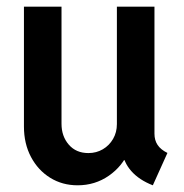

<svg xmlns="http://www.w3.org/2000/svg" viewBox="-20 -551 555 579"><path d="M213.9 7.8Q168 7.8 131.3 -14.9Q94.7 -37.6 73.5 -77.6Q52.2 -117.7 52.2 -169.4V-530.8H165.5V-177.7Q165.5 -140.1 187.5 -114.7Q209.5 -89.4 246.6 -89.4Q270.5 -89.4 290 -100.8Q309.6 -112.3 321 -132.1Q332.5 -151.9 332.5 -176.8V-530.8H445.8V-147.9Q445.8 -127.9 455.3 -113.8Q464.8 -99.6 484.9 -89.8L440.9 7.8Q399.4 -8.3 375.7 -35.4Q352.1 -62.5 350.1 -93.3L373 -67.9H329.6L368.2 -95.2Q349.6 -49.8 308.1 -21Q266.6 7.8 213.9 7.8Z"/></svg>

Font: Reddit Sans Condensed SemiBold
Style: Regular
Weight: 600
Designer: Stephen Hutchings
Foundry: Reddit
Version: Version 1.014